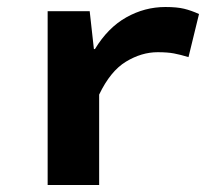

<svg xmlns="http://www.w3.org/2000/svg" viewBox="-20 -528 640 548"><path d="M116 0V-496H236L248 -388H251Q288 -449 340.5 -478.5Q393 -508 452 -508Q485 -508 505.5 -503Q526 -498 548 -488L518 -365Q495 -372 476.5 -375.5Q458 -379 430 -379Q384 -379 339.5 -352Q295 -325 263 -258V0Z"/></svg>

Font: Source Code Pro ExtraLight
Style: Bold
Weight: 700
Monospace: yes
Version: Version 1.018;hotconv 1.0.116;makeotfexe 2.5.65601